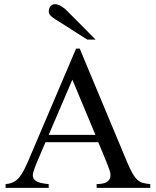

<svg xmlns="http://www.w3.org/2000/svg" viewBox="-20 -914 759 934"><path d="M450.2 0V-18.6Q484.9 -19 499.5 -28.6Q514.2 -38.1 516.6 -53.2Q519 -68.4 512.5 -87.6Q505.9 -106.9 497.6 -127L458 -222.2H201.2L156.2 -116.7Q147 -94.2 142.1 -77.1Q137.2 -60.1 142.3 -47.9Q147.5 -35.6 164.8 -28.6Q182.1 -21.5 216.8 -18.6V0H7.3V-18.6Q28.3 -20 43.9 -27.6Q59.6 -35.2 72 -49.3Q84.5 -63.5 95.2 -84.2Q106 -105 117.7 -131.8L350.1 -677.7H367.7L597.7 -127Q612.3 -92.3 624 -71.5Q635.7 -50.8 648.2 -39.6Q660.6 -28.3 675.5 -24.2Q690.4 -20 710.9 -18.6V0ZM332 -526.4 216.8 -257.8H444.3ZM404.8 -721.2 260.7 -813Q254.4 -816.9 246.8 -821.5Q239.3 -826.2 232.7 -831.8Q226.1 -837.4 221.7 -843.5Q217.3 -849.6 217.3 -856Q217.3 -873.5 225.6 -883.5Q233.9 -893.6 248.5 -893.6Q261.2 -893.6 277.1 -884.3Q293 -875 306.6 -860.8L445.3 -721.2Z"/></svg>

Font: Doulos SIL Eur
Style: Regular
Weight: 400
Designer: Walt Agee, Victor Gaultney, Peter Martin, Debbi Hosken, Becca Hirsbrunner
Foundry: SIL International
Version: Version 5.000